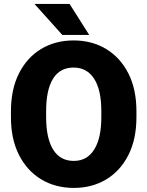

<svg xmlns="http://www.w3.org/2000/svg" viewBox="-20 -921 730 951"><path d="M655.8 -369.6V-340.8Q655.8 -231.9 616.2 -153.6Q576.7 -75.2 506.6 -32.7Q436.5 9.8 345.7 9.8Q254.4 9.8 184.1 -32.7Q113.8 -75.2 74 -153.6Q34.2 -231.9 34.2 -340.8V-369.6Q34.2 -478.5 73.7 -557.1Q113.3 -635.7 183.3 -678.2Q253.4 -720.7 344.7 -720.7Q435.5 -720.7 505.9 -678.2Q576.2 -635.7 616 -557.1Q655.8 -478.5 655.8 -369.6ZM481.9 -340.8V-370.6Q481.9 -476.1 446 -531.2Q410.2 -586.4 344.7 -586.4Q276.9 -586.4 242.7 -531.2Q208.5 -476.1 208.5 -370.6V-340.8Q208.5 -236.3 243.2 -180.2Q277.8 -124 345.7 -124Q411.1 -124 446.5 -180.2Q481.9 -236.3 481.9 -340.8ZM324.7 -901.4 421.9 -748H288.6L150.9 -901.4Z"/></svg>

Font: Vazirmatn FD Black
Style: Regular
Weight: 900
Designer: Saber Rastikerdar
Foundry: Saber Rastikerdar
Version: Version 33.003